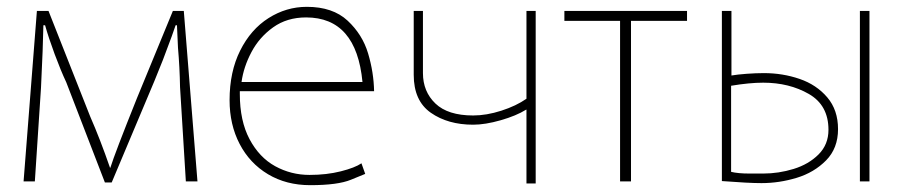

<svg xmlns="http://www.w3.org/2000/svg" viewBox="-20 -508 2650 562"><path d="M88 -476H122L244 -167Q273 -101 302 -17H303Q316 -59 381 -221L486 -476H518L558 23H524L507 -253Q506 -311 501 -368L498 -434H494Q490 -420 457 -333L432 -271L307 26H287L174 -267Q158 -301 140 -349.5Q122 -398 112 -434H107Q106 -373 100 -251L82 23H49Z M682 -233Q682 -154 710.5 -100.5Q739 -47 785.5 -21.5Q832 4 886 4Q936 4 977.5 -6.5Q1019 -17 1038 -30L1049 1Q1046 2 1007.5 18Q969 34 888 34Q818 34 764.5 2Q711 -30 681.5 -86.5Q652 -143 652 -215Q652 -298 683 -360Q714 -422 766 -455Q818 -488 878 -488Q954 -488 997.5 -447.5Q1041 -407 1057.5 -351.5Q1074 -296 1075 -241H682ZM1041 -268Q1023 -457 876 -457Q820 -457 779.5 -428Q739 -399 716 -355.5Q693 -312 687 -268Z M1218 -294Q1218 -240 1254.5 -205Q1291 -170 1365 -170Q1404 -170 1447.5 -184Q1491 -198 1521 -219V-476H1548V29H1521V-187H1520Q1491 -169 1445.5 -156Q1400 -143 1365 -143Q1291 -143 1241 -178Q1191 -213 1191 -289V-476H1218Z M1632 -476H1991V-447H1827V23H1795V-447H1632Z M2121 -287Q2138 -290 2165.5 -292Q2193 -294 2216 -294Q2271 -294 2320.5 -277Q2370 -260 2401.5 -223Q2433 -186 2433 -130Q2433 -74 2398 -38.5Q2363 -3 2312 12.5Q2261 28 2209 28Q2171 28 2093 22V-476H2121ZM2497 -476H2525V23H2497ZM2120 -5Q2140 0 2174 0Q2208 0 2214 0Q2259 0 2303 -13.5Q2347 -27 2376 -56Q2405 -85 2405 -128Q2405 -200 2347.5 -233Q2290 -266 2214 -266Q2174 -266 2120 -257Z"/></svg>

Font: LINE Seed Sans KR Thin
Style: Regular
Weight: 250
Designer: LINE BX Design & Sandoll Inc & Dalton Maag Ltd
Foundry: Sandoll Inc.
Version: Version 1.000